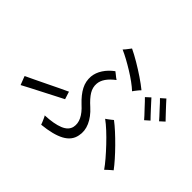

<svg xmlns="http://www.w3.org/2000/svg" viewBox="-176 -1065 1352 1352"><g transform="rotate(45 500.0 -389.0)"><path d="M370 27Q369 22 363 8.5Q357 -5 351 -19Q345 -33 341 -37Q430 -41 481.5 -62Q533 -83 542 -125Q557 -197 470 -275Q420 -322 397 -366.5Q374 -411 378 -461Q382 -502 407 -540.5Q432 -579 473 -609Q478 -606 488 -597.5Q498 -589 508.5 -581Q519 -573 523 -571Q446 -513 442 -453Q439 -415 460 -380.5Q481 -346 527 -305Q577 -260 599.5 -209Q622 -158 611 -108Q600 -49 540 -16.5Q480 16 370 27ZM908 -62Q888 -91 857.5 -126.5Q827 -162 792 -199Q757 -236 722.5 -268Q688 -300 659 -321Q664 -324 674.5 -332Q685 -340 695.5 -348Q706 -356 709 -359Q737 -338 771.5 -306.5Q806 -275 841.5 -239Q877 -203 907.5 -168.5Q938 -134 958 -107Q954 -104 943 -94.5Q932 -85 922 -75.5Q912 -66 908 -62ZM70 -68Q68 -74 62.5 -87.5Q57 -101 52 -114.5Q47 -128 45 -133Q70 -145 110.5 -164Q151 -183 195.5 -205Q240 -227 280 -246Q320 -265 344 -276Q345 -272 349 -259.5Q353 -247 357 -235Q361 -223 362 -219Q340 -208 300.5 -187.5Q261 -167 216 -144Q171 -121 131.5 -100.5Q92 -80 70 -68ZM656 -592Q635 -612 603.5 -635Q572 -658 535.5 -680.5Q499 -703 464 -722Q429 -741 401 -753Q406 -757 414.5 -768Q423 -779 431.5 -790Q440 -801 443 -805Q483 -786 529.5 -758.5Q576 -731 620.5 -701Q665 -671 698 -644Q694 -641 685 -630Q676 -619 667.5 -608Q659 -597 656 -592ZM940 -577Q933 -586 917.5 -602.5Q902 -619 884.5 -638Q867 -657 852 -673.5Q837 -690 829 -697L863 -727Q871 -718 886 -701.5Q901 -685 918.5 -666.5Q936 -648 951 -632Q966 -616 974 -608ZM860 -508Q853 -517 837.5 -533.5Q822 -550 804.5 -568.5Q787 -587 772 -603.5Q757 -620 749 -627L783 -658Q791 -649 806 -632.5Q821 -616 838.5 -597Q856 -578 871 -562Q886 -546 894 -538Z"/></g></svg>

Font: Zen Kaku Gothic Antique
Style: Regular
Weight: 400
Designer: Yoshimichi Ohira
Foundry: Positype
Version: Version 1.001